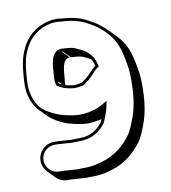

<svg xmlns="http://www.w3.org/2000/svg" viewBox="-89 -806 861 969"><g transform="rotate(-10 341.5 -322.0)"><path d="M191 -119H188C179 -120 168 -121 157 -121H145C100 -121 62 -83 62 -38C62 -15 72 6 87 21L122 57C137 72 158 81 180 81H201C210 82 219 83 229 83C243 83 259 86 277 86C288 85 299 85 310 85C358 85 397 74 431 61C487 39 527 3 562 -41C582 -68 592 -97 605 -131C626 -186 634 -251 634 -326C634 -388 623 -440 610 -488C597 -533 574 -567 545 -596L510 -631C503 -638 496 -645 488 -651C465 -672 438 -685 409 -701C380 -715 346 -723 308 -726L286 -728C257 -733 232 -728 207 -721C132 -696 89 -644 66 -566C56 -530 52 -482 50 -440C47 -383 63 -341 86 -307C90 -302 94 -297 99 -292L134 -257C162 -229 208 -206 244 -197C279 -188 318 -179 360 -185C375 -187 388 -189 401 -192C401 -191 400 -189 400 -188L394 -176C368 -143 334 -117 275 -117C262 -117 249 -117 237 -116C221 -116 204 -119 191 -119ZM295 -385C279 -387 265 -389 252 -393V-399C252 -408 253 -417 254 -426C258 -463 257 -527 298 -527L263 -562C264 -563 266 -563 268 -562L303 -527C326 -525 354 -525 371 -515C383 -510 394 -504 404 -498C410 -488 414 -477 418 -463C405 -454 395 -443 384 -431L368 -415C362 -410 356 -405 351 -402C345 -398 335 -389 327 -389C318 -387 305 -385 295 -385ZM238 -398C232 -401 226 -404 220 -408C219 -411 218 -415 218 -418ZM261 -577C204 -573 207 -490 204 -463C203 -453 202 -443 202 -434C202 -419 204 -408 208 -398C235 -380 261 -373 294 -370H295C307 -370 320 -372 329 -374C345 -375 356 -387 359 -389C365 -393 372 -398 378 -404L395 -421C407 -434 415 -444 426 -451L435 -457L432 -467C427 -485 421 -501 411 -514C393 -540 367 -552 343 -563C321 -576 291 -575 271 -577C267 -578 265 -577 261 -577ZM167 31H145C108 31 77 -1 77 -38C77 -75 108 -106 145 -106H157C168 -106 178 -105 187 -104H191C202 -104 219 -101 237 -101H238C250 -102 262 -102 275 -102C340 -102 379 -133 407 -168L414 -182C421 -200 431 -222 436 -246L443 -279L414 -262C387 -247 361 -239 323 -235C284 -230 248 -238 213 -247C173 -257 118 -286 98 -315C77 -347 63 -386 65 -439C67 -481 71 -528 80 -562C102 -636 141 -683 211 -707C236 -714 258 -717 284 -713L307 -711C344 -708 376 -700 402 -688C432 -672 457 -659 478 -640C516 -609 545 -571 561 -519C574 -472 584 -421 584 -361C584 -287 576 -224 556 -171C543 -137 533 -109 515 -85C482 -42 444 -9 391 12C358 24 320 35 275 35C264 35 252 35 242 36C224 36 210 33 194 33C184 33 175 32 167 31Z"/></g></svg>

Font: Blanket
Style: Poster
Weight: 900
Foundry: Cannot Into Space Fonts
Version: Version 0.9